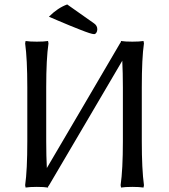

<svg xmlns="http://www.w3.org/2000/svg" viewBox="-20 -842 768 872"><path d="M104 -445.8Q104 -573.7 94.2 -645L96.2 -655.8Q114.3 -652.8 147 -652.8Q180.2 -652.8 198.2 -655.8L200.2 -645Q189.9 -575.2 189.9 -445.8V-201.2Q189.9 -133.8 192.9 -75.2V-79.1Q248.5 -174.3 360.6 -364.5Q472.7 -554.7 527.8 -649.9V-647Q527.8 -647.9 528.8 -651.6Q529.8 -655.3 529.8 -655.8Q547.9 -652.8 581.1 -652.8Q613.3 -652.8 631.8 -655.8L633.8 -645Q624 -578.6 624 -444.8V-200.2Q624 -72.3 633.8 -1L631.8 9.8Q613.3 6.8 581.1 6.8Q547.9 6.8 529.8 9.8L527.8 -1Q538.1 -72.3 538.1 -200.2V-444.8Q538.1 -511.2 535.2 -569.8V-565.9Q479.5 -470.7 367.7 -280.8Q255.9 -90.8 200.2 3.9V1Q198.2 4.9 198.2 9.8Q180.2 6.8 147 6.8Q114.3 6.8 96.2 9.8L94.2 -1Q104 -68.8 104 -200.2ZM285.2 -821.8 407.2 -735.8Q421.9 -725.6 421.9 -709Q421.9 -699.7 417.5 -693.4Q413.1 -687 407.2 -687Q400.9 -687 384.8 -692.1Q368.7 -697.3 342.3 -707.8Q315.9 -718.3 296.6 -726.1Q277.3 -733.9 244.4 -748Q211.4 -762.2 202.1 -766.1Q242.2 -806.2 285.2 -821.8Z"/></svg>

Font: Linear Smooth Low Contrast
Style: Regular
Weight: 500
Designer: Philipp H. Poll, Flanker
Foundry: Philipp H. Poll, reworked by Flanker
Version: Version 1.010 | FøM Fix